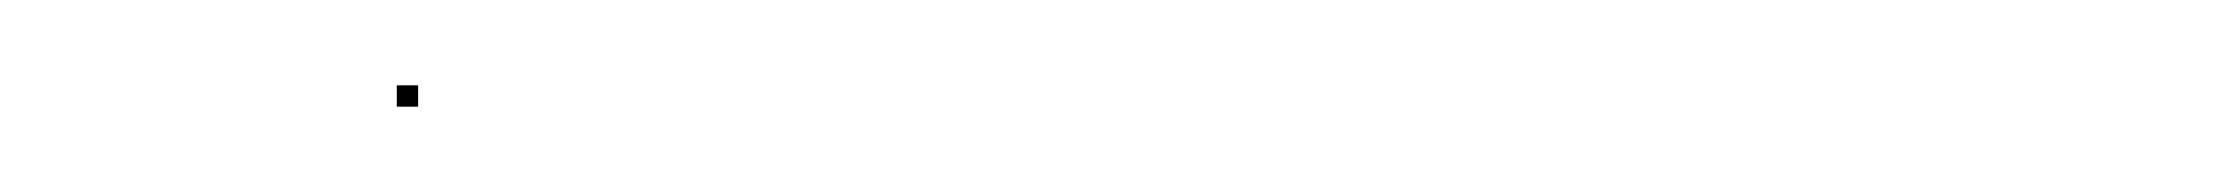

<svg xmlns="http://www.w3.org/2000/svg" viewBox="-20 -267 520 45"><path d="M73 -242V-247H78V-242Z"/></svg>

Font: FRB American Cursive Just Beginnings
Style: Italic
Weight: 400
Italic angle: -25°
Version: Version 2.0;Modular Font Editor K font №1